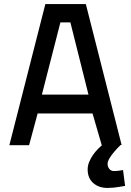

<svg xmlns="http://www.w3.org/2000/svg" viewBox="-20 -714 645 944"><path d="M595 200Q580 203 565 205Q537 210 508 210Q466 210 438.5 186Q411 162 411 119Q411 100 419 81Q427 62 438.5 46Q450 30 462 18Q474 6 482 -1H480L435 -156H165L123 0H26L203 -694H402L578 -1H573Q555 16 541 33Q529 47 519 63Q509 79 509 92Q509 106 517.5 116.5Q526 127 540 127Q545 127 552 126.5Q559 126 567 125Q576 124 585 122ZM186 -249H415L326 -604H277Z"/></svg>

Font: Panefresco 600wt
Style: Regular
Weight: 600
Designer: Campivisivi
Foundry: Campivisivi & Chank Co
Version: Version 1.001